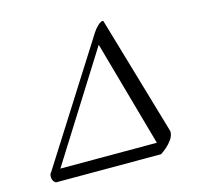

<svg xmlns="http://www.w3.org/2000/svg" viewBox="-86 -644 776 742"><g transform="rotate(-15 302.0 -273.0)"><path d="M52 5Q47 5 41.5 -2.5Q36 -10 36 -20Q36 -26 37 -30Q38 -34 42 -38L345 -515Q352 -527 364.5 -539Q377 -551 385 -551Q386 -551 387 -550H388L527 -75Q527 -73 528 -72V-70Q528 -54 517.5 -39Q507 -24 493.5 -12.5Q480 -1 470 5ZM80 -42H466L347 -466Z"/></g></svg>

Font: Allura
Style: Regular
Weight: 400
Designer: Robert E. Leuschke
Foundry: Robert E. Leuschke
Version: Version 1.110